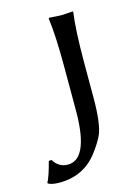

<svg xmlns="http://www.w3.org/2000/svg" viewBox="-192 -525 552 757"><g transform="rotate(-15 84.0 -146.5)"><path d="M91.8 -95.2V-263.2Q91.8 -392.1 82 -462.9L84 -465.8Q85.9 -465.8 132.8 -462.9Q132.8 -462.9 181.2 -465.8L182.1 -462.9Q172.4 -396 171.9 -263.2V-117.2Q171.9 -12.7 154.3 30.3Q142.1 58.6 112.8 97.2Q55.2 172.9 -44.9 172.9Q-75.2 172.4 -89.8 164.1L-90.8 161.1Q-78.6 139.2 -63 79.1L-51.8 78.1Q-31.2 112.3 5.9 112.8Q88.4 113.3 91.8 -71.3Q91.8 -83 91.8 -95.2Z"/></g></svg>

Font: Linux Biolinum Capitals O
Style: Small Caps
Weight: 400
Designer: Philipp H. Poll
Foundry: Philipp H. Poll
Version: Version 1.0.4